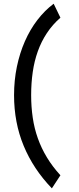

<svg xmlns="http://www.w3.org/2000/svg" viewBox="-20 -821 428 1041"><path d="M56.2 -305.2Q56.2 -385.3 71.5 -459.2Q86.9 -533.2 115 -597.2Q143.1 -661.1 182.9 -712.9Q222.7 -764.6 271 -800.8L307.6 -725.1Q264.6 -687.5 234.4 -641.8Q204.1 -596.2 185.1 -543Q166 -489.7 157.5 -430.2Q148.9 -370.6 148.9 -305.2Q148.9 -241.7 157.5 -183.3Q166 -125 185.1 -71.3Q204.1 -17.6 234.4 32.5Q264.6 82.5 307.6 129.4L261.2 200.2Q160.6 95.7 108.4 -30.3Q56.2 -156.2 56.2 -305.2Z"/></svg>

Font: Andika Compact
Style: Regular
Weight: 400
Designer: Victor Gaultney, Annie Olsen, Julie Remington, Don Collingsworth, Eric Hays, Becca Hirsbrunner
Foundry: SIL International
Version: Version 5.000 ; LnSpcTght